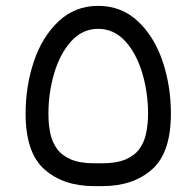

<svg xmlns="http://www.w3.org/2000/svg" viewBox="-20 -622 660 645"><path d="M554.1 -240.4Q554.1 -332.6 526.4 -415.5Q498.7 -498.3 443.5 -550.3Q388.3 -602.3 309.6 -602.3Q232 -602.3 176.7 -550.3Q121.5 -498.3 93.8 -415.5Q66 -332.6 66 -240.4Q66 -108.9 129.4 -52.9Q192.8 3.2 295.5 3.2H324.6Q427.4 3.2 490.7 -52.9Q554.1 -108.9 554.1 -240.4ZM477.4 -240.4Q477.4 -207.1 471.2 -176Q465.1 -144.9 448.8 -122.3Q432.5 -99.7 402.2 -86.6Q371.9 -73.5 324.6 -73.5H295.5Q248.3 -73.5 217.9 -86.6Q187.6 -99.7 171.3 -122.3Q155.1 -144.9 148.9 -174.2Q142.7 -203.5 142.7 -240.4Q142.7 -310.2 162.1 -375.9Q181.5 -441.6 219.2 -483.4Q256.9 -525.1 309.6 -525.1Q362.9 -525.1 400.9 -483.4Q438.8 -441.6 458.1 -375.9Q477.4 -310.2 477.4 -240.4Z"/></svg>

Font: Arad-VF Thin Dots1
Style: Regular
Weight: 100
Designer: Mohammad Darvishi
Version: Version 1.000;August 30, 2024;FontCreator 15.0.0.2992 64-bit